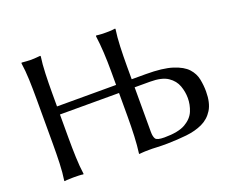

<svg xmlns="http://www.w3.org/2000/svg" viewBox="-113 -867 1250 1050"><g transform="rotate(-20 512.0 -342.0)"><path d="M589.4 0Q562.5 0 547.4 1.5Q532.2 2.9 532.2 2.9L531.2 0Q537.1 -43.5 539.6 -98.1Q542 -152.8 542 -212.4V-348.6H198.2V-212.4Q198.2 -152.8 200.2 -99.1Q202.1 -45.4 208.5 0L206.5 2.9Q197.3 1 179.7 0.5Q162.1 0 152.8 0Q143.1 0 125.7 0.5Q108.4 1 98.1 2.9L96.2 0Q103 -43.5 105 -98.1Q106.9 -152.8 106.9 -212.4V-471.7Q106.9 -531.2 105 -584.7Q103 -638.2 96.2 -683.6L98.1 -687Q108.4 -686 125.7 -684.8Q143.1 -683.6 152.8 -683.6Q162.1 -683.6 179.7 -684.8Q197.3 -686 206.5 -687L208.5 -683.6Q202.1 -641.1 200.2 -586.2Q198.2 -531.2 198.2 -471.7V-395.5H542V-471.7Q542 -531.2 539.1 -584.7Q536.1 -638.2 529.8 -683.6L532.2 -687Q532.2 -687 546.4 -685.3Q560.5 -683.6 587.4 -683.6Q614.7 -683.6 628.4 -685.3Q642.1 -687 642.1 -687L643.6 -683.6Q637.2 -641.1 635 -586.2Q632.8 -531.2 632.8 -471.7V-395.5H715.3Q813 -395.5 869.1 -377.4Q925.3 -359.4 951.7 -330.3Q978 -301.3 985.1 -265.1Q992.2 -229 992.2 -194.3Q992.2 -127.4 967.8 -88.1Q943.4 -48.8 902.1 -29.5Q860.8 -10.3 807.6 -4.6Q754.4 1 697.8 2Q680.7 2 664.6 2Q648.4 2 632.8 1Q621.1 0 609.9 0Q598.6 0 589.4 0ZM632.8 -348.6V-88.9Q632.8 -62.5 641.1 -48.8Q649.4 -35.2 692.9 -35.2Q773.9 -35.2 815.2 -59.1Q856.4 -83 871.3 -119.4Q886.2 -155.8 886.2 -194.3Q886.2 -230 873.5 -265.6Q860.8 -301.3 825.9 -325Q791 -348.6 723.1 -348.6Z"/></g></svg>

Font: Kurinto Seri
Style: Regular
Weight: 400
Designer: Kurinto was developed by Clint Goss from a range of fonts that are compatible with the SIL Open Font License Version 1.1
Foundry: Clinton F. Goss
Version: Version 2.196; July 25, 2020